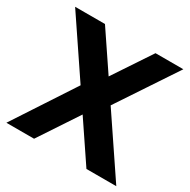

<svg xmlns="http://www.w3.org/2000/svg" viewBox="-157 -849 987 997"><g transform="rotate(30 336.5 -350.0)"><path d="M15 -700H194L666 0H487ZM267 -397 398 -340 173 0H7ZM275 -366 497 -700H664L405 -310Z"/></g></svg>

Font: Pathway Extreme 28pt
Style: Bold
Weight: 700
Designer: Eduardo Rodriguez Tunni
Foundry: Eduardo Rodriguez Tunni
Version: Version 1.001;gftools[0.9.26]